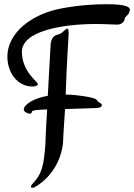

<svg xmlns="http://www.w3.org/2000/svg" viewBox="-20 -725 637 912"><path d="M306 -563C306 -574 306 -589 300 -589C290 -589 277 -565 253 -560C224 -555 220 -520 220 -505L207 -270C136 -257 110 -232 103 -225C96 -217 93 -210 93 -205C93 -193 113 -185 123 -185C134 -185 128 -196 135 -198C139 -201 159 -204 204 -205C200 -142 198 -103 197 -78C196 -64 196 -53 196 -45C188 65 179 102 132 151C129 155 127 158 127 161C127 165 129 167 134 167C137 167 140 166 145 164C245 106 274 7 279 -43C279 -61 284 -128 289 -207L385 -210C429 -211 448 -212 455 -215C459 -216 464 -221 464 -226C464 -234 448 -238 443 -246C436 -256 429 -259 386 -267C361 -271 329 -275 292 -276C296 -411 306 -553 306 -563ZM593 -665C594 -670 597 -674 597 -678C597 -688 591 -705 486 -705C429 -705 357 -701 272 -685C127 -658 15 -567 15 -456C15 -382 61 -314 135 -314C151 -314 160 -320 160 -325C160 -337 84 -384 84 -479C84 -578 278 -611 435 -611C482 -611 520 -608 536 -608C555 -608 569 -619 572 -634C572 -647 590 -652 593 -665Z"/></svg>

Font: Engagement
Style: Regular
Weight: 400
Designer: Astigmatic (AOETI)
Foundry: Astigmatic (AOETI)
Version: Version 1.000